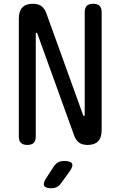

<svg xmlns="http://www.w3.org/2000/svg" viewBox="-20 -760 640 1020"><path d="M80 -662Q80 -701 99 -720.5Q118 -740 154 -740Q183 -740 200 -727.5Q217 -715 226 -690L421 -150Q422 -147 423 -145.5Q424 -144 426 -144Q428 -144 429 -145.5Q430 -147 430 -150V-695Q430 -718 441 -729Q452 -740 475 -740Q498 -740 509 -729Q520 -718 520 -695V-68Q520 -29 501 -9.5Q482 10 446 10Q417 10 400 -2.5Q383 -15 374 -40L179 -580Q178 -583 177 -584.5Q176 -586 174 -586Q172 -586 171 -584.5Q170 -583 170 -580V-35Q170 -12 159 -1Q148 10 125 10Q102 10 91 -1Q80 -12 80 -35ZM225 187 266 124Q276 109 289.5 102Q303 95 320 95Q355 95 362.5 109Q370 123 349 152L304 214Q295 227 282 233.5Q269 240 253 240Q221 240 214.5 226.5Q208 213 225 187Z"/></svg>

Font: Maple Mono NL
Style: Regular
Weight: 400
Monospace: yes
Designer: subframe7536
Version: Version 7.000